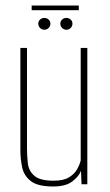

<svg xmlns="http://www.w3.org/2000/svg" viewBox="-20 -669 401 697"><path d="M173 8Q117 8 92 -11.5Q67 -31 60.5 -61.5Q54 -92 54 -123V-495H78V-132Q78 -104 81 -76.5Q84 -49 104.5 -31Q125 -13 175 -13Q211 -13 231 -25.5Q251 -38 260.5 -55.5Q270 -73 273 -87V-495H297V0H276L274 -49Q266 -28 242 -10Q218 8 173 8ZM141 -561Q132 -561 125.5 -567.5Q119 -574 119 -583Q119 -592 125.5 -598Q132 -604 141 -604Q150 -604 156.5 -598Q163 -592 163 -583Q163 -574 156.5 -567.5Q150 -561 141 -561ZM221 -561Q212 -561 205.5 -567.5Q199 -574 199 -583Q199 -592 205.5 -598Q212 -604 221 -604Q230 -604 236.5 -598Q243 -592 243 -583Q243 -574 236.5 -567.5Q230 -561 221 -561ZM95 -632V-649H266V-632Z"/></svg>

Font: Alumni Sans Thin Thin
Style: Regular
Weight: 250
Version: Version 1.018